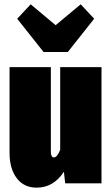

<svg xmlns="http://www.w3.org/2000/svg" viewBox="-20 -843 514 883"><path d="M351.1 -823.2 413.1 -756.8 292 -604H180.2L59.1 -756.8L121.1 -823.2L235.8 -727.1ZM446.8 -534.2V0H279.8L273.9 -53.2Q226.1 20 148.9 20Q89.8 20 56.9 -23.7Q23.9 -67.4 23.9 -140.1V-534.2H213.9V-145Q213.9 -119.1 228 -119.1Q242.7 -119.1 256.8 -153.8V-534.2Z"/></svg>

Font: Fira Sans Compressed Heavy
Style: Regular
Weight: 900
Width: 1
Designer: Carrois Corporate & Edenspiekermann AG
Foundry: Carrois Corporate GbR & Edenspiekermann AG
Version: Version 4.203;PS 004.203;hotconv 1.0.88;makeotf.lib2.5.64775